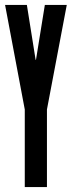

<svg xmlns="http://www.w3.org/2000/svg" viewBox="-20 -755 303 775"><path d="M80 0H169.5V-313L249.5 -735H161L126 -518.5L125 -513H124L123 -518.5L88.5 -735H0.5L80 -313Z"/></svg>

Font: League Gothic SemiCondensed
Style: Regular
Weight: 400
Width: 4
Designer: The League of Moveable Type
Version: Version 1.600; ttfautohint (v1.8.3)